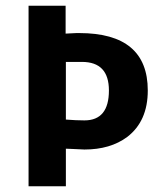

<svg xmlns="http://www.w3.org/2000/svg" viewBox="-20 -653 553 673"><path d="M80.1 0V-632.8H210V-535.2Q237.8 -537.1 248 -537.1Q249 -537.1 252.9 -537.1Q255.9 -537.1 257.8 -537.1Q498 -537.1 498 -335.9Q498 -228 425.8 -172.9Q366.7 -128.9 275.9 -128.9Q269 -128.9 232.9 -130.9Q213.9 -131.8 210.9 -131.8V0ZM210.9 -436V-233.9Q247.1 -231 275.9 -231Q361.8 -231 361.8 -335.9Q361.8 -436 267.1 -436Z"/></svg>

Font: Tajawal
Style: Bold
Weight: 700
Designer: Boutros Fonts
Foundry: Created by Boutros International 2017
Version: Version 1.700